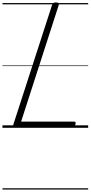

<svg xmlns="http://www.w3.org/2000/svg" viewBox="-20 -1035 734 1555"><path d="M108 0Q80 0 87 -23L402 -996Q405 -1006 411.5 -1010.5Q418 -1015 433 -1015Q447 -1015 453.5 -1010.5Q460 -1006 456 -995L151 -50H579Q590 -50 592 -44Q594 -38 590 -25Q587 -12 580.5 -6Q574 0 564 0ZM0 490H694V500H0ZM0 -20H694V0H0ZM0 -505H694V-500H0ZM0 -1010H694V-1000H0Z"/></svg>

Font: Playwrite AU VIC Guides
Style: Regular
Weight: 400
Designer: Veronika Burian, José Scaglione
Foundry: TypeTogether
Version: Version 1.003